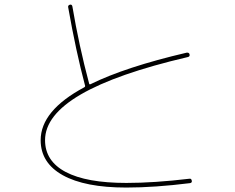

<svg xmlns="http://www.w3.org/2000/svg" viewBox="-20 -801 1040 851"><path d="M540 30.3Q356.4 30.3 258.3 -24.4Q160.2 -79.1 160.2 -179.7Q160.2 -310.5 353.5 -414.1Q357.4 -416 357.4 -419.9Q316.4 -574.2 282.2 -768.6Q280.3 -777.3 290 -780.3Q298.8 -782.2 300.8 -772.5Q330.1 -598.6 375 -430.7Q376 -425.8 380.9 -427.7Q535.2 -503.9 806.6 -567.4Q818.4 -569.3 820.3 -559.6Q822.3 -549.8 811.5 -547.9Q179.7 -400.4 179.7 -179.7Q179.7 -86.9 271.5 -38.6Q363.3 9.8 540 9.8Q663.1 9.8 819.3 -8.8Q828.1 -10.7 830.1 0Q832 8.8 822.3 10.7Q665 30.3 540 30.3Z"/></svg>

Font: Rounded Mgen+ 1mn thin
Style: Regular
Weight: 100
Designer: [Source Han Sans]
Ryoko NISHIZUKA  (kana & ideographs); Paul D. Hunt (Latin, Greek & Cyrillic); Wenlong ZHANG  (bopomofo
Version: Version 1.059.20150602